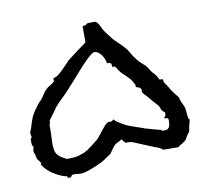

<svg xmlns="http://www.w3.org/2000/svg" viewBox="-57 -505 616 566"><g transform="rotate(-10 250.5 -222.5)"><path d="M111.8 -299.8Q117.7 -300.3 124.5 -304.9Q131.3 -309.6 138.4 -316.4Q145.5 -323.2 152.6 -330.8Q159.7 -338.4 165.5 -344.2Q179.7 -355.5 194.3 -366.2Q209 -377 223.1 -387.2V-436Q230 -436.5 232.2 -437.3Q234.4 -438 234.9 -438.7Q235.4 -439.5 235.4 -439.9Q235.4 -440.4 237.1 -441.2Q238.8 -441.9 243.7 -442.1Q248.5 -442.4 259.3 -442.4Q263.2 -442.4 266.1 -439.7Q269 -437 271.5 -432.9Q273.9 -428.7 275.9 -424.3Q277.8 -419.9 279.3 -417Q283.2 -410.2 288.3 -403.6Q293.5 -397 298.3 -390.6Q303.2 -383.8 308.3 -378.7Q313.5 -373.5 320.3 -367.2Q332.5 -355 337.6 -348.9Q342.8 -342.8 345.2 -338.4Q347.7 -334 350.6 -328.9Q353.5 -323.7 361.3 -313.5Q368.2 -303.7 377.9 -295.9Q387.7 -288.1 394 -277.8Q398.9 -269.5 401.6 -266.4Q404.3 -263.2 405.8 -261.7Q407.2 -260.3 408.7 -258.8Q410.2 -257.3 413.1 -252.4Q416 -248 416.5 -246.1Q417 -244.1 417.7 -242.9Q418.5 -241.7 420.7 -241.5Q422.9 -241.2 428.7 -240.7Q429.7 -231 433.6 -226.3Q437.5 -221.7 441.4 -214.8Q446.8 -205.1 450.9 -199.5Q455.1 -193.8 458 -190.2Q460.9 -186.5 462.6 -184.6Q464.4 -182.6 465.8 -180.7L467.3 -176.8V-176.3Q467.3 -175.8 467.8 -173.3Q470.2 -166 472.4 -161.6Q474.6 -157.2 476.3 -153.6Q478 -149.9 479 -146Q480 -142.1 480.5 -136.7Q481 -123.5 482.2 -118.2Q483.4 -112.8 484.4 -111.3L485.4 -110.4H486.3V-109.9Q486.3 -108.9 485.1 -105Q483.9 -101.1 481.4 -90.3Q479 -79.6 479 -77.4Q479 -75.2 478.8 -74.7Q478.5 -74.2 476.8 -73Q475.1 -71.8 469.7 -63Q467.8 -60.1 467.3 -59.1Q466.8 -58.1 466.6 -57.4Q466.3 -56.6 465.6 -55.4Q464.8 -54.2 462.4 -51.3Q457.5 -47.9 453.4 -44.9Q449.2 -42 444.3 -39.6Q440.9 -37.6 440.9 -37.1V-36.6Q440.9 -36.1 441.4 -36.1L441.9 -35.6H435.1Q418 -35.6 409.4 -35.6Q400.9 -35.6 397 -35.9Q393.1 -36.1 392.3 -36.9Q391.6 -37.6 390.1 -39.1Q388.7 -40.5 384.3 -42.7Q379.9 -44.9 369.6 -48.3L309.6 -73.2Q301.3 -75.7 297.4 -75.4Q293.5 -75.2 291 -75.2Q288.1 -75.2 285.6 -77.6Q283.2 -80.1 278.3 -87.4Q272.5 -83.5 268.3 -81.8Q264.2 -80.1 260.7 -77.9Q257.3 -75.7 253.7 -71.8Q250 -67.9 244.6 -59.6Q242.7 -57.1 241.2 -54.9Q239.7 -52.7 237.8 -50.3Q237.8 -49.3 235.8 -49.3Q225.6 -42 218 -37.1Q210.4 -32.2 202.9 -28.6Q195.3 -24.9 186.8 -21.5Q178.2 -18.1 166.5 -13.7Q152.8 -8.8 144 -8.8Q134.8 -8.8 128.4 -9.8Q125.5 -10.3 123 -10.3Q120.6 -10.3 117.7 -9.5Q114.7 -8.8 111.8 -2.9H103Q101.6 -6.8 101.3 -7.6Q101.1 -8.3 100.8 -8.3Q100.6 -8.3 99.6 -8.3H99.1Q98.1 -8.3 95.7 -9.3Q94.7 -9.3 93.3 -9.8Q91.8 -10.3 90.8 -10.3Q90.3 -11.2 88.4 -11.2Q72.8 -17.6 59.8 -26.1Q46.9 -34.7 36.6 -47.4Q31.2 -54.7 31.2 -56.2Q31.2 -56.6 31.2 -57.1Q31.2 -57.6 32.2 -57.6Q33.2 -57.6 33 -59.3Q32.7 -61 26.4 -69.3Q23.9 -72.3 23.2 -72.8Q22.5 -73.2 22.5 -73.5Q22.5 -73.7 22.5 -75Q22.5 -76.2 21 -81.1Q21 -82 20.5 -84Q20 -85.9 20 -86.9Q19 -89.8 18.1 -91.3Q17.1 -92.8 16.8 -94Q16.6 -95.2 16.6 -97.2V-102.1Q16.6 -103 17.3 -104Q18.1 -105 18.1 -106Q18.6 -112.8 18.3 -113Q18.1 -113.3 17.1 -113.3Q16.1 -113.3 15.4 -116Q14.6 -118.7 14.6 -130.4Q14.6 -136.2 15.1 -137.2L15.6 -137.7Q16.1 -137.7 16.6 -137Q17.1 -136.2 17.6 -136.2Q18.1 -136.2 18.1 -140.6Q18.6 -147 19 -147V-146Q19.5 -145 19.5 -142.1Q19.5 -139.2 19 -138.7Q18.6 -138.7 17.1 -146Q16.6 -150.9 16.6 -152.8V-154.8Q16.6 -155.3 16.8 -156Q17.1 -156.7 17.8 -157.7Q18.6 -158.7 20 -162.1Q21.5 -166 23.2 -171.9Q24.9 -177.7 27.1 -184.6Q29.3 -191.4 32.2 -198.2Q35.2 -205.1 39.1 -210.4Q42.5 -217.3 47.4 -222.2Q52.2 -230 55.2 -233.4Q58.1 -236.8 60.3 -239Q62.5 -241.2 64.7 -243.2Q66.9 -245.1 70.3 -250.5Q72.8 -254.4 75.4 -258.3Q78.1 -262.2 81.1 -266.1Q89.4 -275.9 96.7 -279.5Q104 -283.2 106.4 -286.1Q109.4 -289.1 110.6 -289.6Q111.8 -290 111.8 -290.3Q111.8 -290.5 111.8 -292.5ZM76.7 -162.1Q76.7 -138.2 75.7 -122.1Q75.2 -116.7 75.2 -111.8Q75.2 -101.6 76.7 -92Q78.1 -82.5 84.5 -75Q90.8 -67.4 105.5 -61Q107.9 -59.6 107.9 -59.1H107.4Q106.9 -58.6 106.4 -58.6H111.8Q120.1 -58.6 125.5 -58.8Q130.9 -59.1 136 -59.8Q141.1 -60.5 147 -62.3Q152.8 -64 162.1 -67.4Q164.6 -68.4 166.5 -69.8Q168.5 -70.8 170.2 -71.8Q171.9 -72.8 172.9 -73.2Q181.2 -79.1 189.5 -85.4Q197.8 -91.8 206.5 -98.6Q211.4 -103.5 217 -110.8Q222.7 -118.2 228 -125Q233.4 -131.8 238.5 -137.2Q243.7 -142.6 247.6 -144Q250.5 -145 252 -145Q252.4 -145 252.9 -144.5Q253.4 -144 254.4 -144H254.9Q255.9 -144 257.6 -144.5Q259.3 -145 265.6 -149.4Q268.6 -144.5 270 -143.3Q271.5 -142.1 277.8 -138.7Q294.9 -127 311.8 -121.1Q328.6 -115.2 348.6 -108.4Q349.6 -107.4 350.6 -107.4Q361.8 -104 373.5 -100.8Q385.3 -97.7 397 -94.7Q400.4 -93.3 400.4 -92.8V-92.3Q399.9 -91.8 399.4 -91.8Q398.9 -91.8 398.9 -91.3H408.7Q414.6 -91.3 418 -94Q421.4 -96.7 422.9 -100.6Q424.3 -104.5 424.8 -109.1Q425.3 -113.8 425.3 -117.7Q425.3 -124.5 422.1 -125.2Q418.9 -126 412.1 -127Q414.6 -130.4 415.8 -131.3Q417 -132.3 417.5 -133.1Q418 -133.8 418.2 -135.7Q418.5 -137.7 418.5 -143.1Q413.1 -147 411.1 -149.2Q409.2 -151.4 408.4 -153.3Q407.7 -155.3 407 -158Q406.2 -160.6 403.3 -166Q387.7 -182.1 374 -199.7Q371.6 -202.1 368.4 -205.1Q365.2 -208 363.3 -211.4L362.3 -212.4V-215.3Q362.3 -215.8 361.3 -216.8Q362.3 -218.8 362.3 -220.2Q362.3 -221.7 361.3 -223.1Q360.4 -225.6 356.9 -228Q353.5 -230.5 346.7 -231.4Q346.2 -237.8 346.2 -239.3Q346.2 -240.7 345.9 -240.7Q345.7 -240.7 345.2 -240.7Q344.7 -240.7 343.3 -244.1Q339.8 -252 335 -257.6Q330.1 -263.2 324.5 -268.3Q318.8 -273.4 313.5 -278.8Q308.1 -284.2 303.2 -291.5Q302.2 -293 302 -293.7Q301.8 -294.4 301.8 -294.9Q301.8 -295.4 301.3 -295.9Q300.8 -296.4 299.3 -297.9Q296.9 -300.3 296.9 -301.3V-302.2H288.6Q288.1 -307.1 287.8 -309.6Q287.6 -312 286.1 -313.5Q284.7 -314.9 282.2 -315.2Q279.8 -315.4 274.9 -315.9Q274.4 -320.8 272 -327.4Q269.5 -334 265.4 -340.1Q261.2 -346.2 255.6 -350.3Q250 -354.5 243.2 -354.5Q239.3 -354.5 230.2 -346.9Q221.2 -339.4 211.7 -329.3Q202.1 -319.3 193.8 -310.1Q185.5 -300.8 183.1 -297.9Q174.8 -288.1 166.7 -279.3Q158.7 -270.5 150.4 -261.7Q145.5 -255.9 139.6 -249.8Q133.8 -243.7 127.4 -237.8Q121.1 -231.9 115.5 -226.1Q109.9 -220.2 105.5 -214.8Q99.1 -206.1 92.5 -196.8Q85.9 -187.5 79.1 -178.7V-176.8Q79.1 -169.4 78.6 -168.9Q78.6 -168.5 78.1 -168.5V-168.9L77.6 -169.4L77.1 -168.9Q76.7 -168.5 76.7 -162.1Z"/></g></svg>

Font: DimaRavanNevis
Style: regular
Weight: 400
Designer: R.Balvardi
Foundry: Dima Software Group
Version: Version 1.00;May 26, 2019;FontCreator 11.5.0.2427 64-bit